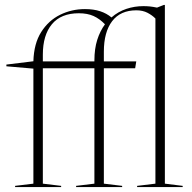

<svg xmlns="http://www.w3.org/2000/svg" viewBox="-20 -762 781 782"><path d="M229 0H41.5V-5L116 -14V-482.5L6 -492V-499L116 -512.5Q118 -584.5 147.8 -631.5Q177.5 -678.5 224.8 -701.8Q272 -725 326 -725Q361.5 -725 388 -716.2Q414.5 -707.5 434 -691Q461 -714.5 494.5 -725.8Q528 -737 564 -737Q577 -737 589.8 -735.8Q602.5 -734.5 619.5 -731L647.5 -742H651.5V-14L724 -5V0H538.5V-5L613 -14V-686.5Q600.5 -699.5 581 -709.8Q561.5 -720 535.5 -720Q470.5 -720 436.8 -675.8Q403 -631.5 403 -551.5V-512H535L530.5 -484H403V-14L477.5 -5V0H290V-5L364.5 -14V-484H154.5V-14L229 -5ZM154.5 -539.5V-512H364.5V-516Q364.5 -563 376 -599.5Q387.5 -636 407.5 -663Q386 -685.5 361 -696.8Q336 -708 301 -708Q228.5 -708 191.5 -663.5Q154.5 -619 154.5 -539.5Z"/></svg>

Font: Newsreader Display ExtraLight
Style: Regular
Weight: 275
Designer: Hugues Gentile
Foundry: Production Type
Version: Version 1.001